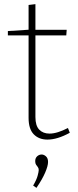

<svg xmlns="http://www.w3.org/2000/svg" viewBox="-20 -667 375 927"><path d="M209 7Q168 7 143 -18.5Q118 -44 118 -98V-505L126 -496H18V-517L126 -524L118 -515V-643L151 -647V-515L143 -523H302L300 -496H143L151 -505V-102Q151 -60 169.5 -41Q188 -22 219 -22Q238 -22 260.5 -29Q283 -36 308 -49L317 -26Q257 7 209 7ZM156 240 140 229Q156 202 161.5 182Q167 162 167 154Q167 145 162.5 139.5Q158 134 154 128Q150 122 150 111Q150 96 159.5 87.5Q169 79 181 79Q192 79 202 88Q212 97 212 115Q212 134 198 166.5Q184 199 156 240Z"/></svg>

Font: Bitter Thin ExtraLight
Style: Regular
Weight: 250
Version: Version 2.002